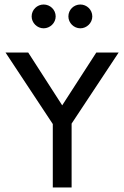

<svg xmlns="http://www.w3.org/2000/svg" viewBox="-20 -827 548 847"><path d="M172.4 -702.1C201.2 -702.1 225.6 -726.1 225.6 -754.4C225.6 -784.2 201.2 -807.1 172.4 -807.1C144 -807.1 119.6 -784.2 119.6 -754.4C119.6 -726.1 144 -702.1 172.4 -702.1ZM334.5 -702.1C362.8 -702.1 387.2 -726.1 387.2 -754.4C387.2 -784.2 362.8 -807.1 334.5 -807.1C305.7 -807.1 281.7 -784.2 281.7 -754.4C281.7 -726.1 305.7 -702.1 334.5 -702.1ZM212.9 0H295.9V-281.7L503.4 -595.2H404.8L254.4 -362.3L104.5 -595.2H4.4L212.9 -279.8Z"/></svg>

Font: Now Medium
Style: Regular
Weight: 500
Designer: Alfredo Marco Pradil
Foundry: Alfredo Marco Pradil
Version: Version 1.200;hotconv 1.0.109;makeotfexe 2.5.65596